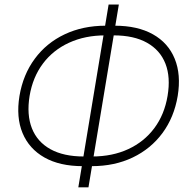

<svg xmlns="http://www.w3.org/2000/svg" viewBox="-20 -780 821 833"><path d="M338.9 -59.1Q239.3 -59.1 172.9 -96.7Q106.4 -134.3 77.9 -202.6Q49.3 -271 64.5 -363.8Q80.1 -456.5 130.9 -525.1Q181.6 -593.8 260.5 -631.1Q339.4 -668.5 438.5 -668.5H477.5Q577.1 -668.5 643.6 -631.1Q710 -593.8 738 -525.1Q766.1 -456.5 751 -363.8Q735.4 -271 684.8 -202.6Q634.3 -134.3 555.7 -96.7Q477.1 -59.1 377.9 -59.1ZM343.3 -101.1H379.9Q467.8 -101.1 536.6 -133.1Q605.5 -165 649.4 -223.9Q693.4 -282.7 707 -363.8Q720.7 -444.8 697.8 -503.7Q674.8 -562.5 617.9 -594.5Q561 -626.5 473.1 -626.5H436.5Q349.1 -626.5 279.8 -594.7Q210.4 -563 166.3 -504.2Q122.1 -445.3 108.4 -363.8Q95.2 -282.2 118.4 -223.4Q141.6 -164.6 198.7 -132.8Q255.9 -101.1 343.3 -101.1ZM319.8 32.7 451.2 -760.3H495.6L363.8 32.7Z"/></svg>

Font: Inter 28pt ExtraLight
Style: Italic
Weight: 250
Italic angle: -9.3988°
Designer: Rasmus Andersson
Foundry: rsms
Version: Version 4.001;git-66647c0bb